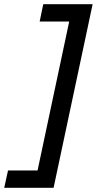

<svg xmlns="http://www.w3.org/2000/svg" viewBox="-28 -690 459 910"><path d="M226 200 411 -670H177L160 -588H300L150 118H10L-8 200Z"/></svg>

Font: LT Wave Text Italic
Style: Regular
Weight: 400
Designer: Daniel Lyons
Version: Version 2.5 (Glyphs App)